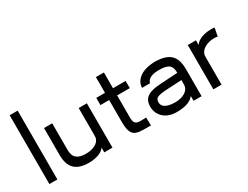

<svg xmlns="http://www.w3.org/2000/svg" viewBox="-73 -1329 2438 1890"><g transform="rotate(-30 1146.5 -384.0)"><path d="M169 0V-782H78V0Z M522 14C627 14 687 -26 702 -55V0H795V-504H702V-202C702 -191 702 -178 700 -167C689 -107 615 -78 541 -78C447 -78 401 -113 401 -201V-504H308V-197C308 -52 378 14 522 14Z M1201 -90C1128 -87 1092 -89 1092 -169V-422H1236L1235 -504H1092V-683H1001V-504H902V-422H1001V-176C1001 0 1060 0 1197 0H1233L1230 -91Z M1521 14C1651 14 1695 -28 1717 -55V0H1808V-307C1808 -472 1726 -518 1590 -524C1410 -524 1344 -441 1341 -364H1431C1444 -408 1486 -433 1573 -433C1682 -433 1716 -402 1716 -319L1521 -307C1399 -299 1318 -275 1318 -159C1318 -83 1375 14 1521 14ZM1556 -77C1424 -77 1410 -131 1410 -159C1410 -207 1435 -220 1531 -227C1549 -228 1646 -234 1715 -237V-185C1715 -116 1641 -77 1556 -77Z M2035 0V-302C2035 -313 2035 -326 2037 -337C2048 -397 2125 -433 2199 -433C2213 -433 2226 -432 2239 -429L2257 -522C2244 -524 2231 -524 2216 -524C2111 -524 2051 -481 2035 -450V-504H1942V0Z"/></g></svg>

Font: Hibana SubMedium
Style: Regular
Weight: 500
Width: 6
Designer: pygmalion
Foundry: ybstudio
Version: Version 0.930;hotconv 1.0.109;makeotfexe 2.5.65596